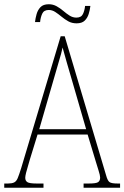

<svg xmlns="http://www.w3.org/2000/svg" viewBox="-23 -885 586 905"><path d="M-3 0V-20H15Q33 -20 43.5 -25Q54 -30 60.5 -45.5Q67 -61 77 -93L263 -714H282L477 -59Q484 -33 493.5 -26.5Q503 -20 531 -20H543V0H371V-20H396Q430 -20 439.5 -26.5Q449 -33 449 -48Q449 -58 441.5 -81.5Q434 -105 429 -122L390 -251H154L118 -134Q115 -122 109.5 -104.5Q104 -87 100 -71Q96 -55 96 -47Q96 -33 106 -26.5Q116 -20 150 -20H182V0ZM162 -276H383L319 -497Q304 -549 291.5 -591.5Q279 -634 272 -661Q267 -636 254 -593.5Q241 -551 230 -511ZM338 -775Q316 -775 299 -784.5Q282 -794 267 -806.5Q252 -819 237.5 -828.5Q223 -838 207 -838Q184 -838 176 -820.5Q168 -803 166 -781H142Q144 -799 149.5 -818.5Q155 -838 168 -851.5Q181 -865 207 -865Q227 -865 244 -855.5Q261 -846 275.5 -833.5Q290 -821 305 -811.5Q320 -802 337 -802Q360 -802 368 -819Q376 -836 378 -857H403Q401 -838 395 -819Q389 -800 376 -787.5Q363 -775 338 -775Z"/></svg>

Font: Noto Serif Condensed Thin
Style: Regular
Weight: 100
Width: 3
Designer: Monotype Design Team
Foundry: Monotype Imaging Inc.
Version: Version 2.013; ttfautohint (v1.8.4.7-5d5b)